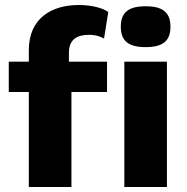

<svg xmlns="http://www.w3.org/2000/svg" viewBox="-20 -746 746 766"><path d="M407 -500H255V-535C255 -589 287 -607 335 -607C363 -607 381 -600 395 -592L412 -698C392 -713 348 -726 294 -726C187 -726 95 -674 95 -546V-500H15V-379H95V0H265V-379H407ZM561 -558C630 -558 660 -583 660 -639C660 -696 630 -721 561 -721C492 -721 462 -696 462 -639C462 -583 492 -558 561 -558ZM646 -500H476V0H646Z"/></svg>

Font: Work Sans
Style: Bold
Weight: 700
Designer: Wei Huang
Foundry: Wei Huang
Version: Version 2.012